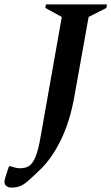

<svg xmlns="http://www.w3.org/2000/svg" viewBox="-91 -680 506 873"><path d="M-38 173Q-57 173 -66 162Q-75 151 -67 127L-50 76H-44Q-30 80 -20.5 82.5Q-11 85 2 85Q24 85 40.5 75Q57 65 70.5 33Q84 1 95 -66L190 -603L115 -644L118 -660H395L393 -644L312 -603L246 -235Q226 -126 186 -44Q146 38 95 88Q60 122 39 140.5Q18 159 1 166Q-16 173 -38 173Z"/></svg>

Font: Spectral SC SemiBold
Style: Italic
Weight: 600
Italic angle: -10°
Designer: Jean-Baptiste Levee
Foundry: Production Type
Version: Version 2.001